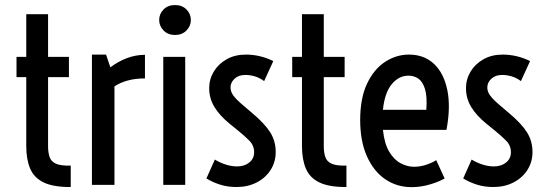

<svg xmlns="http://www.w3.org/2000/svg" viewBox="-20 -749 2203 778"><path d="M266.6 8.8Q196.8 9.3 157.5 -9.5Q118.2 -28.3 102.3 -65.7Q86.4 -103 86.4 -157.2V-436.5H46.9V-518.6H86.4V-691.4H174.8V-518.6H259.3V-436.5H174.8V-156.2Q174.8 -131.8 180.7 -113.5Q186.5 -95.2 206.1 -85.9Q225.6 -76.7 266.6 -78.1Z M352.5 0V-527.8H409.7L427.2 -476.1Q458 -499.5 493.7 -513.2Q529.3 -526.9 567.4 -526.9V-431.2Q527.8 -431.2 497.1 -422.6Q466.3 -414.1 443.8 -398.9V0Z M689 -607.4Q660.2 -607.4 642.6 -625.7Q625 -644 625 -668Q625 -692.4 642.6 -710.4Q660.2 -728.5 689 -728.5Q718.3 -728.5 735.8 -710.4Q753.4 -692.4 753.4 -668Q753.4 -644 735.8 -625.7Q718.3 -607.4 689 -607.4ZM641.6 0V-518.6H730.5V0Z M938.5 8.8Q901.4 8.8 871.3 -1Q841.3 -10.7 816.4 -25.9L850.6 -102.5Q870.1 -90.3 893.8 -82.5Q917.5 -74.7 940.4 -74.7Q970.7 -74.7 990.2 -90.6Q1009.8 -106.4 1009.8 -132.3Q1009.8 -159.7 990 -179.4Q970.2 -199.2 944.8 -219.7L911.1 -247.1Q870.1 -280.3 848.9 -315.4Q827.6 -350.6 827.6 -391.6Q827.6 -428.2 846.4 -459.2Q865.2 -490.2 898.7 -509Q932.1 -527.8 976.1 -527.8Q1034.2 -527.8 1087.4 -501.5L1050.3 -420.4Q1032.2 -433.6 1012.9 -439.5Q993.7 -445.3 974.1 -445.3Q946.8 -445.3 930.4 -429.9Q914.1 -414.6 914.1 -394.5Q914.1 -377.9 925.3 -362.3Q936.5 -346.7 963.4 -323.7L1002.4 -290.5Q1053.2 -247.6 1075.2 -212.4Q1097.2 -177.2 1097.2 -132.8Q1097.2 -92.8 1076.7 -60.5Q1056.2 -28.3 1020.3 -9.8Q984.4 8.8 938.5 8.8Z M1383.8 8.8Q1314 9.3 1274.7 -9.5Q1235.4 -28.3 1219.5 -65.7Q1203.6 -103 1203.6 -157.2V-436.5H1164.1V-518.6H1203.6V-691.4H1292V-518.6H1376.5V-436.5H1292V-156.2Q1292 -131.8 1297.9 -113.5Q1303.7 -95.2 1323.2 -85.9Q1342.8 -76.7 1383.8 -78.1Z M1647.5 9.3Q1587.9 9.3 1540.8 -22.9Q1493.7 -55.2 1466.6 -116.2Q1439.5 -177.2 1439.5 -262.7Q1439.5 -351.1 1467.3 -409.9Q1495.1 -468.8 1540.3 -498.3Q1585.4 -527.8 1637.2 -527.8Q1698.7 -527.8 1738.8 -490Q1778.8 -452.1 1792.7 -383.5Q1806.6 -314.9 1789.1 -222.7H1531.7Q1537.6 -166.5 1557.4 -133.8Q1577.1 -101.1 1604 -87.2Q1630.9 -73.2 1657.7 -73.2Q1683.6 -73.2 1709 -82Q1734.4 -90.8 1747.6 -100.1L1781.7 -25.9Q1758.3 -12.2 1721.7 -1.5Q1685.1 9.3 1647.5 9.3ZM1635.3 -442.4Q1595.7 -442.4 1567.1 -407.5Q1538.6 -372.6 1531.7 -304.2H1707.5Q1711.4 -358.9 1701.9 -388.9Q1692.4 -418.9 1674.8 -430.7Q1657.2 -442.4 1635.3 -442.4Z M1979 8.8Q1941.9 8.8 1911.9 -1Q1881.8 -10.7 1856.9 -25.9L1891.1 -102.5Q1910.6 -90.3 1934.3 -82.5Q1958 -74.7 1981 -74.7Q2011.2 -74.7 2030.8 -90.6Q2050.3 -106.4 2050.3 -132.3Q2050.3 -159.7 2030.5 -179.4Q2010.7 -199.2 1985.4 -219.7L1951.7 -247.1Q1910.6 -280.3 1889.4 -315.4Q1868.2 -350.6 1868.2 -391.6Q1868.2 -428.2 1887 -459.2Q1905.8 -490.2 1939.2 -509Q1972.7 -527.8 2016.6 -527.8Q2074.7 -527.8 2127.9 -501.5L2090.8 -420.4Q2072.8 -433.6 2053.5 -439.5Q2034.2 -445.3 2014.6 -445.3Q1987.3 -445.3 1970.9 -429.9Q1954.6 -414.6 1954.6 -394.5Q1954.6 -377.9 1965.8 -362.3Q1977.1 -346.7 2003.9 -323.7L2043 -290.5Q2093.8 -247.6 2115.7 -212.4Q2137.7 -177.2 2137.7 -132.8Q2137.7 -92.8 2117.2 -60.5Q2096.7 -28.3 2060.8 -9.8Q2024.9 8.8 1979 8.8Z"/></svg>

Font: Voltaire
Style: Regular
Weight: 400
Designer: Yvonne Schüttler, Eben Sorkin, Emma Marichal
Foundry: Sorkin Type Co.
Version: Version 1.010; ttfautohint (v1.8.4.7-5d5b)